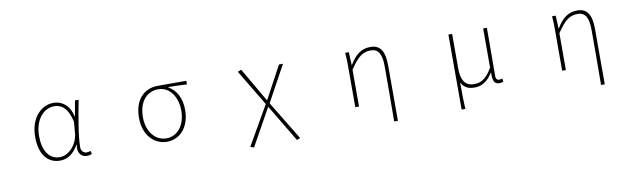

<svg xmlns="http://www.w3.org/2000/svg" viewBox="-43 -1078 6086 1828"><g transform="rotate(-10 3000.0 -164.5)"><path d="M461 13C534 13 595 -29 639 -109H642C627 -29 667 13 720 13C743 13 758 7 769 2L761 -28C751 -24 736 -20 723 -20C694 -20 670 -44 670 -79C670 -188 705 -375 734 -527H699L672 -376H670C644 -496 565 -540 494 -540C373 -540 265 -434 265 -249C265 -74 347 13 461 13ZM464 -20C362 -20 303 -110 303 -249C303 -414 394 -507 493 -507C546 -507 620 -485 654 -328L645 -222C637 -112 551 -20 464 -20Z M1495 13C1615 13 1716 -84 1716 -257C1716 -371 1670 -452 1596 -494V-498C1657 -498 1714 -496 1775 -492V-527H1498C1378 -527 1270 -445 1270 -257C1270 -84 1376 13 1495 13ZM1495 -20C1390 -20 1308 -113 1308 -257C1308 -413 1392 -494 1497 -494C1613 -494 1679 -381 1679 -257C1679 -113 1600 -20 1495 -20Z M2300 211 2498 -145H2502L2715 211L2748 198L2519 -178L2710 -527H2671L2502 -213H2498L2308 -540L2273 -526L2482 -178L2266 198Z M3657 198H3693V-339C3693 -475 3651 -540 3557 -540C3476 -540 3414 -503 3354 -401H3352L3346 -527H3311C3316 -474 3316 -438 3316 -396V0H3352V-356C3430 -474 3480 -507 3554 -507C3629 -507 3659 -450 3659 -334C3659 -158 3659 21 3657 198Z M4309 198H4345C4340 108 4340 66 4340 -58C4371 0 4414 13 4471 13C4536 13 4596 -22 4644 -101H4646C4644 -20 4658 13 4707 13C4724 13 4737 9 4747 4L4741 -26C4727 -22 4720 -20 4710 -20C4692 -20 4679 -33 4679 -59C4679 -217 4680 -368 4681 -527H4645V-148C4579 -34 4524 -20 4467 -20C4380 -20 4345 -85 4345 -192V-527H4309Z M5657 198H5693V-339C5693 -475 5651 -540 5557 -540C5476 -540 5414 -503 5354 -401H5352L5346 -527H5311C5316 -474 5316 -438 5316 -396V0H5352V-356C5430 -474 5480 -507 5554 -507C5629 -507 5659 -450 5659 -334C5659 -158 5659 21 5657 198Z"/></g></svg>

Font: Harano Aji Gothic CN ExtraLight
Style: Regular
Weight: 250
Foundry: Masamichi Hosoda
Version: HaranoAjiGothicCN-ExtraLight version 20230610;ttx 4.39.4